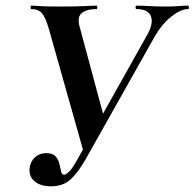

<svg xmlns="http://www.w3.org/2000/svg" viewBox="-20 -645 686 677"><path d="M160 12Q122 12 101 -6.5Q80 -25 85 -56Q89 -78 104.5 -91.5Q120 -105 143 -105Q166 -105 176 -93.5Q186 -82 189.5 -67Q193 -52 195.5 -40.5Q198 -29 206 -29Q213 -29 224.5 -40.5Q236 -52 253 -83L499 -522Q522 -563 512 -588Q502 -613 461 -613Q458 -613 458 -619Q458 -625 461 -625Q484 -625 506.5 -623.5Q529 -622 563 -622Q582 -622 593 -622.5Q604 -623 615 -624Q626 -625 643 -625Q646 -625 646 -619Q646 -613 643 -613Q617 -613 583.5 -586Q550 -559 526 -517L280 -80Q252 -32 226 -10Q200 12 160 12ZM276 -105 152 -544Q141 -582 128.5 -597.5Q116 -613 90 -613Q88 -613 88 -619Q88 -625 90 -625Q105 -625 114 -624Q123 -623 138 -622.5Q153 -622 187 -622Q250 -622 277 -623.5Q304 -625 320 -625Q323 -625 323 -619Q323 -613 320 -613Q286 -613 268.5 -599Q251 -585 261 -550L349 -223Z"/></svg>

Font: Cormorant Light
Style: Italic
Weight: 300
Italic angle: -10°
Designer: Christian Thalmann (Catharsis Fonts)
Foundry: Catharsis Fonts
Version: Version 4.000